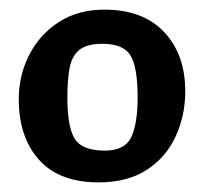

<svg xmlns="http://www.w3.org/2000/svg" viewBox="-20 -731 426 399"><path d="M185 -352Q103 -352 61 -399Q19 -446 19 -525Q19 -574 40.5 -616.5Q62 -659 102 -685Q142 -711 197 -711Q277 -711 321 -664.5Q365 -618 365 -541Q365 -491 345 -447.5Q325 -404 285 -378Q245 -352 185 -352ZM198 -418Q239 -418 252.5 -445.5Q266 -473 266 -529Q266 -592 251 -616Q236 -640 193 -640Q160 -640 144.5 -627Q129 -614 124.5 -589Q120 -564 120 -529Q120 -468 135 -443Q150 -418 198 -418Z"/></svg>

Font: Faustina SemiBold
Style: Regular
Weight: 600
Designer: Alfonso Garcia
Foundry: http://www.omnibus-type.com
Version: Version 1.200